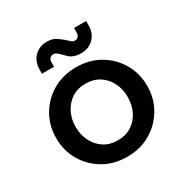

<svg xmlns="http://www.w3.org/2000/svg" viewBox="-167 -847 956 993"><g transform="rotate(-30 311.5 -350.0)"><path d="M312 12Q233 12 172 -23.5Q111 -59 75.5 -119.5Q40 -180 40 -255Q40 -330 75.5 -390.5Q111 -451 172 -486.5Q233 -522 312 -522Q390 -522 451 -486.5Q512 -451 547.5 -390.5Q583 -330 583 -255Q583 -180 547.5 -119.5Q512 -59 451 -23.5Q390 12 312 12ZM312 -86Q359 -86 394 -108.5Q429 -131 448 -169.5Q467 -208 467 -255Q467 -302 448 -340.5Q429 -379 394 -401.5Q359 -424 312 -424Q264 -424 229.5 -401.5Q195 -379 175.5 -340.5Q156 -302 156 -255Q156 -208 175.5 -169.5Q195 -131 229.5 -108.5Q264 -86 312 -86ZM374 -571Q347 -571 329.5 -578Q312 -585 301.5 -595.5Q291 -606 281 -616Q271 -626 262.5 -632.5Q254 -639 242 -639Q231 -639 223 -630.5Q215 -622 215 -607V-581H143V-605Q143 -653 172.5 -682.5Q202 -712 246 -712Q280 -712 301 -697.5Q322 -683 337 -670Q347 -660 356.5 -652Q366 -644 378 -644Q389 -644 397 -652.5Q405 -661 405 -677V-703H477V-678Q477 -630 447.5 -600.5Q418 -571 374 -571Z"/></g></svg>

Font: MuseoModerno SemiBold Medium
Style: Regular
Weight: 500
Version: Version 1.001